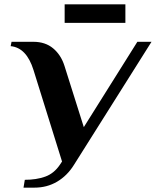

<svg xmlns="http://www.w3.org/2000/svg" viewBox="-20 -852 716 882"><path d="M94 -26Q147 -26 187.5 -40.5Q228 -55 255 -95L265 -110L134 -530Q102 -633 29 -640L33 -660H133Q188 -660 224 -630Q260 -600 276 -550L365 -268L611 -660H676L320 -95Q289 -45 242.5 -17.5Q196 10 138 10H88ZM277 -747V-832H556V-747Z"/></svg>

Font: Philosopher
Style: Bold Italic
Weight: 700
Italic angle: -10°
Designer: Jovanny Lemonad
Foundry: Jovanny Lemonad
Version: Version 2.000